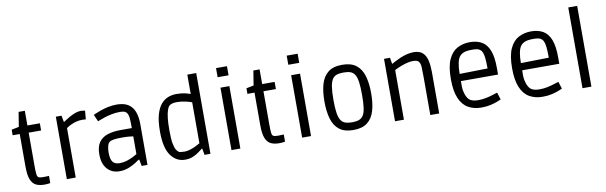

<svg xmlns="http://www.w3.org/2000/svg" viewBox="-49 -1257 5561 1763"><g transform="rotate(-10 2731.0 -376.0)"><path d="M253 14Q210 14 178 -0.5Q146 -15 128.5 -56.5Q111 -98 111 -180V-483H45V-535L114 -549L136 -685H194V-548H310V-481H194V-174Q194 -119 197 -94Q200 -69 212.5 -62.5Q225 -56 255 -56Q279 -56 294 -57Q309 -58 309 -58V9Q309 9 294 11.5Q279 14 253 14Z M465 0V-582H518L529 -523H535Q535 -523 550.5 -534Q566 -545 591 -559Q616 -573 644.5 -584Q673 -595 698 -595Q713 -595 726 -592.5Q739 -590 739 -590L732 -510Q732 -510 719 -511Q706 -512 695 -512Q667 -512 638.5 -504Q610 -496 586 -484Q562 -472 548 -461V0Z M955 13Q885 13 841.5 -35Q798 -83 798 -172Q798 -243 826.5 -283.5Q855 -324 907 -341Q959 -358 1028 -358H1134Q1134 -408 1131.5 -445.5Q1129 -483 1115 -501Q1105 -515 1087.5 -519Q1070 -523 1051 -523Q1012 -523 974.5 -515.5Q937 -508 906.5 -498Q876 -488 858 -480.5Q840 -473 840 -473L811 -538Q811 -538 830 -546.5Q849 -555 881 -566.5Q913 -578 952.5 -586.5Q992 -595 1034 -595Q1102 -595 1142 -568.5Q1182 -542 1199.5 -494.5Q1217 -447 1217 -383V0H1163L1151 -61H1145Q1131 -51 1103.5 -33.5Q1076 -16 1038 -1.5Q1000 13 955 13ZM969 -60Q1005 -60 1037.5 -70.5Q1070 -81 1095.5 -94Q1121 -107 1134 -115V-281Q1121 -283 1095 -285.5Q1069 -288 1027 -288Q934 -288 912 -269Q899 -259 892 -233.5Q885 -208 885 -172Q885 -113 904.5 -86.5Q924 -60 969 -60Z M1567 13Q1485 13 1434 -58Q1383 -129 1383 -280Q1383 -377 1400.5 -438.5Q1418 -500 1448 -534Q1478 -568 1514.5 -581.5Q1551 -595 1590 -595Q1639 -595 1672 -587Q1705 -579 1721 -572V-753H1804V0H1749L1738 -60H1733Q1720 -50 1697 -32.5Q1674 -15 1641.5 -1Q1609 13 1567 13ZM1572 -61Q1598 -61 1627 -70Q1656 -79 1681 -91.5Q1706 -104 1721 -113V-495Q1703 -502 1664.5 -511.5Q1626 -521 1582 -521Q1526 -521 1506 -497Q1498 -486 1489.5 -462Q1481 -438 1475.5 -393.5Q1470 -349 1470 -276Q1470 -194 1478.5 -152Q1487 -110 1498 -94Q1509 -78 1515 -73Q1523 -66 1538 -63.5Q1553 -61 1572 -61Z M1991 -681V-766H2093V-681ZM2000 0V-582H2083V0Z M2442 14Q2399 14 2367 -0.5Q2335 -15 2317.5 -56.5Q2300 -98 2300 -180V-483H2234V-535L2303 -549L2325 -685H2383V-548H2499V-481H2383V-174Q2383 -119 2386 -94Q2389 -69 2401.5 -62.5Q2414 -56 2444 -56Q2468 -56 2483 -57Q2498 -58 2498 -58V9Q2498 9 2483 11.5Q2468 14 2442 14Z M2650 -681V-766H2752V-681ZM2659 0V-582H2742V0Z M3136 13Q3053 13 3005.5 -24Q2958 -61 2938 -129Q2918 -197 2918 -291Q2918 -385 2938 -453Q2958 -521 3005.5 -558Q3053 -595 3136 -595Q3219 -595 3266.5 -558Q3314 -521 3334 -453Q3354 -385 3354 -291Q3354 -197 3334 -129Q3314 -61 3266.5 -24Q3219 13 3136 13ZM3136 -59Q3174 -59 3199.5 -68Q3225 -77 3240.5 -101Q3256 -125 3262.5 -171Q3269 -217 3269 -291Q3269 -365 3262.5 -411Q3256 -457 3240.5 -481.5Q3225 -506 3199.5 -514.5Q3174 -523 3136 -523Q3098 -523 3072.5 -514.5Q3047 -506 3031.5 -481.5Q3016 -457 3009 -411Q3002 -365 3002 -291Q3002 -217 3009 -171Q3016 -125 3031.5 -101Q3047 -77 3072.5 -68Q3098 -59 3136 -59Z M3525 0V-582H3581L3590 -525H3595Q3604 -530 3625 -541.5Q3646 -553 3675 -565.5Q3704 -578 3737 -586.5Q3770 -595 3803 -595Q3858 -595 3887 -567.5Q3916 -540 3926.5 -493Q3937 -446 3937 -387V0H3854V-358Q3854 -417 3852 -448Q3850 -479 3839 -495Q3831 -508 3816 -512Q3801 -516 3784 -516Q3748 -516 3710.5 -504.5Q3673 -493 3645 -480.5Q3617 -468 3608 -463V0Z M4329 14Q4260 14 4207.5 -15.5Q4155 -45 4126 -112.5Q4097 -180 4097 -292Q4097 -409 4127.5 -475Q4158 -541 4210 -568.5Q4262 -596 4327 -596Q4392 -596 4437.5 -570Q4483 -544 4507 -483.5Q4531 -423 4531 -321V-258H4185Q4182 -197 4190 -161.5Q4198 -126 4209 -107.5Q4220 -89 4228 -82Q4255 -58 4311 -58Q4350 -58 4386 -65.5Q4422 -73 4450.5 -82.5Q4479 -92 4494 -96L4515 -29Q4506 -25 4480 -14.5Q4454 -4 4415.5 5Q4377 14 4329 14ZM4217 -484Q4185 -441 4185 -325L4446 -330Q4446 -388 4441.5 -429.5Q4437 -471 4423 -494Q4416 -505 4399 -514.5Q4382 -524 4333 -524Q4282 -524 4256.5 -513Q4231 -502 4217 -484Z M4900 14Q4831 14 4778.5 -15.5Q4726 -45 4697 -112.5Q4668 -180 4668 -292Q4668 -409 4698.5 -475Q4729 -541 4781 -568.5Q4833 -596 4898 -596Q4963 -596 5008.5 -570Q5054 -544 5078 -483.5Q5102 -423 5102 -321V-258H4756Q4753 -197 4761 -161.5Q4769 -126 4780 -107.5Q4791 -89 4799 -82Q4826 -58 4882 -58Q4921 -58 4957 -65.5Q4993 -73 5021.5 -82.5Q5050 -92 5065 -96L5086 -29Q5077 -25 5051 -14.5Q5025 -4 4986.5 5Q4948 14 4900 14ZM4788 -484Q4756 -441 4756 -325L5017 -330Q5017 -388 5012.5 -429.5Q5008 -471 4994 -494Q4987 -505 4970 -514.5Q4953 -524 4904 -524Q4853 -524 4827.5 -513Q4802 -502 4788 -484Z M5273 0V-753H5356V0Z"/></g></svg>

Font: Ruda
Style: Regular
Weight: 400
Designer: Mariela Monsalve and Angelina Sanchez
Foundry: Mariela Monsalve and Angelina Sanchez
Version: Version 2.000